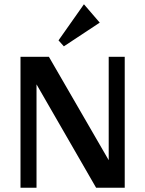

<svg xmlns="http://www.w3.org/2000/svg" viewBox="-20 -879 680 899"><path d="M564 -613V0H430L151 -484V0H76V-613H209L489 -129V-613ZM373 -859 447 -773 279 -662 254 -690Z"/></svg>

Font: Arya
Style: Bold
Weight: 700
Designer: Eduardo Rodriguez Tunni, Modular Infotech
Foundry: Eduardo Rodriguez Tunni, Modular Infotech
Version: Version 1.002